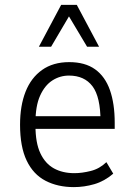

<svg xmlns="http://www.w3.org/2000/svg" viewBox="-20 -757 551 785"><path d="M282 8Q216 8 166 -18Q116 -44 89 -100.5Q62 -157 62 -247Q62 -325 84.5 -382Q107 -439 152 -471Q197 -503 263 -503Q328 -503 369 -473.5Q410 -444 429.5 -388.5Q449 -333 449 -255V-230H109V-282H410L391 -260Q391 -361 358 -404.5Q325 -448 262 -448Q225 -448 194 -428Q163 -408 144 -366Q125 -324 125 -256V-243Q125 -173 145 -130.5Q165 -88 200.5 -68.5Q236 -49 284 -49Q315 -49 351 -58Q387 -67 415 -94L443 -47Q407 -16 365.5 -4Q324 8 282 8ZM139 -566 230 -737H294L385 -566H336L262 -690L189 -566Z"/></svg>

Font: Nunito Sans 7pt Condensed Light
Style: Regular
Weight: 300
Width: 3
Designer: Vernon Adams
Foundry: Vernon Adams
Version: Version 3.101;gftools[0.9.27]